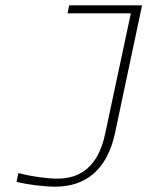

<svg xmlns="http://www.w3.org/2000/svg" viewBox="-20 -690 552 719"><path d="M195 -21C161 -21 101 -28 49 -42L42 -9C81 1 144 9 187 9C299 9 381 -52 411 -193L512 -670H239L233 -640H470L374 -190C348 -65 280 -21 195 -21Z"/></svg>

Font: LT Wave Text Thin Italic
Style: Regular
Weight: 100
Designer: Daniel Lyons
Version: Version 2.5 (Glyphs App)